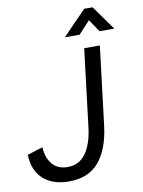

<svg xmlns="http://www.w3.org/2000/svg" viewBox="-99 -983 793 1063"><g transform="rotate(-10 297.5 -451.5)"><path d="M202 12Q111 12 57.5 -36.5Q4 -85 2 -173L89 -200Q92 -140 122.5 -104Q153 -68 208 -68Q254 -68 284.5 -92.5Q315 -117 333 -159.5Q351 -202 358 -255L412 -700H500L446 -256Q430 -128 371 -58Q312 12 202 12ZM317 -778 450 -915H497L595 -778H512L441 -883H497L400 -778Z"/></g></svg>

Font: Inclusive Sans
Style: Italic
Weight: 400
Italic angle: -7°
Designer: Olivia King
Foundry: Olivia King
Version: Version 2.004